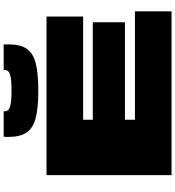

<svg xmlns="http://www.w3.org/2000/svg" viewBox="27 -1008 980 1075"><g transform="rotate(-90 517.5 -470.0)"><path d="M75 0V-700H963V-495H385V-441H931V-261H385V-205H992V0ZM548 -746Q452 -746 395.5 -760.5Q339 -775 314 -811Q289 -847 289 -911Q289 -918 289 -925.5Q289 -933 290 -940H432V-935Q432 -926 437.5 -917Q443 -908 467.5 -902Q492 -896 548 -896Q605 -896 629 -902Q653 -908 658.5 -917Q664 -926 664 -935V-940H806Q807 -933 807 -925.5Q807 -918 807 -911Q807 -847 782.5 -811Q758 -775 701 -760.5Q644 -746 548 -746Z"/></g></svg>

Font: Georama ExtraExtended Black
Style: Regular
Weight: 900
Width: 8
Designer: Jean-Baptiste Levee
Foundry: Production Type
Version: Version 1.000